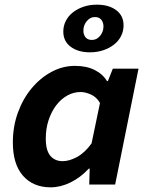

<svg xmlns="http://www.w3.org/2000/svg" viewBox="-20 -790 640 822"><path d="M197 12Q122 12 78.5 -37.5Q35 -87 35 -180Q35 -248 56.5 -307.5Q78 -367 115 -411.5Q152 -456 200 -482Q248 -508 301 -508Q350 -508 385 -490.5Q420 -473 438 -443H442L463 -496H573L473 0H362L364 -68H360Q325 -30 282 -9Q239 12 197 12ZM248 -100Q277 -100 310 -118Q343 -136 372 -176L408 -349Q394 -374 370 -385Q346 -396 325 -396Q295 -396 268 -381Q241 -366 220.5 -339Q200 -312 188 -275.5Q176 -239 176 -197Q176 -146 195.5 -123Q215 -100 248 -100ZM365 -566Q315 -566 283 -589.5Q251 -613 251 -655Q251 -679 261.5 -700Q272 -721 291.5 -736.5Q311 -752 337 -761Q363 -770 395 -770Q446 -770 477.5 -746.5Q509 -723 509 -681Q509 -657 498.5 -636Q488 -615 468.5 -599.5Q449 -584 422.5 -575Q396 -566 365 -566ZM374 -619Q394 -619 408.5 -636.5Q423 -654 423 -677Q423 -693 414 -705Q405 -717 386 -717Q366 -717 351.5 -699.5Q337 -682 337 -659Q337 -642 346 -630.5Q355 -619 374 -619Z"/></svg>

Font: Source Code Pro
Style: Bold Italic
Weight: 700
Italic angle: -11°
Monospace: yes
Designer: Paul D. Hunt, Teo Tuominen
Foundry: Adobe Systems Incorporated
Version: Version 1.050;PS 1.000;hotconv 16.6.51;makeotf.lib2.5.65220